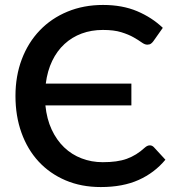

<svg xmlns="http://www.w3.org/2000/svg" viewBox="-20 -748 712 776"><path d="M585.5 -160.5Q595 -160.5 602 -153L648.5 -102.5Q604.5 -49.5 540.5 -20.8Q476.5 8 387.5 8Q308.5 8 244.8 -19.2Q181 -46.5 136 -95.2Q91 -144 66.8 -211.5Q42.5 -279 42.5 -360Q42.5 -441 68.2 -508.8Q94 -576.5 140.8 -625.2Q187.5 -674 252.8 -701Q318 -728 396.5 -728Q474.5 -728 534.2 -702.8Q594 -677.5 638 -635.5L599.5 -581Q595.5 -575.5 590 -571.5Q584.5 -567.5 575 -567.5Q565 -567.5 552.2 -576.8Q539.5 -586 519.8 -597.2Q500 -608.5 470.2 -617.8Q440.5 -627 396 -627Q349.5 -627 310.2 -612.5Q271 -598 240.8 -570.2Q210.5 -542.5 191 -502Q171.5 -461.5 165 -410H511V-322H163.5Q169 -267 188.8 -224.5Q208.5 -182 239.2 -152.5Q270 -123 310 -107.8Q350 -92.5 395 -92.5Q425 -92.5 448.8 -95.8Q472.5 -99 492.5 -106.2Q512.5 -113.5 530.2 -124.5Q548 -135.5 565.5 -151.5Q575.5 -160.5 585.5 -160.5Z"/></svg>

Font: Lato SemiBold
Style: Regular
Weight: 600
Designer: Lukasz Dziedzic with Adam Twardoch and Botio Nikoltchev
Foundry: tyPoland Lukasz Dziedzic
Version: Version 2.015; 2015-08-06; http://www.latofonts.com/